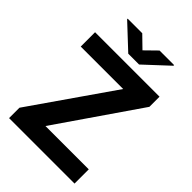

<svg xmlns="http://www.w3.org/2000/svg" viewBox="-258 -1012 1123 1123"><g transform="rotate(45 303.0 -451.0)"><path d="M218.8 -117.7H577.1V0H35.6V-85.9L387.2 -592.3H36.1V-710.9H569.3V-627ZM307.1 -832 378.4 -901.9H499V-896.5L351.6 -759.3H262.2L114.7 -897.5V-901.9H235.4Z"/></g></svg>

Font: RobotoInd
Style: Bold
Weight: 700
Designer: Google
Version: Version 2.001150; 2014